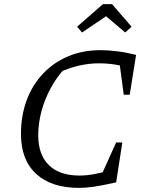

<svg xmlns="http://www.w3.org/2000/svg" viewBox="-20 -905 710 934"><path d="M365 9Q230 9 156 -59Q82 -127 82 -253Q82 -343 110 -418Q138 -493 190 -547.5Q242 -602 312.5 -631.5Q383 -661 469 -661Q505 -661 549.5 -655.5Q594 -650 642 -638L616 -572Q577 -585 539 -591Q501 -597 461 -597Q413 -597 363 -585.5Q313 -574 257 -548L295 -572Q255 -529 226 -475Q197 -421 181.5 -363Q166 -305 166 -247Q166 -152 218 -101.5Q270 -51 367 -51Q401 -51 441.5 -58.5Q482 -66 531 -81L545 -18Q479 -3 438.5 3Q398 9 365 9ZM457 -17 545 -212H575L545 -18ZM582 -444 556 -639 642 -638 611 -444ZM525 -885 620 -775 589 -747 496 -826 379 -747 355 -775 481 -885Z"/></svg>

Font: Piazzolla 24pt
Style: Italic
Weight: 400
Italic angle: -11.3°
Designer: Juan Pablo del Peral
Foundry: Huerta Tipografica
Version: Version 2.005